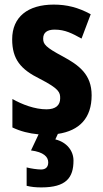

<svg xmlns="http://www.w3.org/2000/svg" viewBox="-20 -669 447 836"><path d="M300 30C300 -12 271 -50 221 -62L232 -86C326 -100 379 -155 379 -254C379 -345 324 -385 254 -423C177 -464 168 -477 168 -501C168 -527 185 -540 218 -540C264 -540 295 -523 335 -501L375 -607C320 -637 270 -649 214 -649C101 -649 33 -595 33 -498C33 -411 70 -367 153 -326C239 -282 242 -266 242 -241C242 -211 223 -193 182 -193C132 -193 76 -214 34 -238V-114C70 -97 106 -88 148 -84L115 -14C170 -7 190 14 190 38C190 61 176 69 159 69C143 69 115 65 96 60V140C116 145 135 147 160 147C268 147 300 105 300 30Z"/></svg>

Font: Noto Sans Kannada UI Condensed
Style: Bold
Weight: 700
Width: 3
Designer: Jelle Bosma - Monotype Design Team
Foundry: Monotype Imaging Inc.
Version: Version 2.005